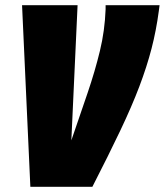

<svg xmlns="http://www.w3.org/2000/svg" viewBox="-20 -720 635 740"><path d="M336 0H97L65 -700H279L255 -179Q289 -278 317.5 -361.5Q346 -445 365 -523.5Q384 -602 387 -684Q387 -689 387 -693Q387 -697 387 -700H595Q594 -694 593.5 -688.5Q593 -683 592 -677Q582 -602 564 -532.5Q546 -463 517 -386.5Q488 -310 443.5 -216.5Q399 -123 336 0Z"/></svg>

Font: Georama SemiCondensed Black
Style: Italic
Weight: 900
Width: 4
Italic angle: -9°
Designer: Jean-Baptiste Levee
Foundry: Production Type
Version: Version 1.000